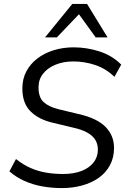

<svg xmlns="http://www.w3.org/2000/svg" viewBox="-20 -957 655 986"><path d="M297.3 8.9Q246.3 8.9 197.7 0.2Q149 -8.5 106.1 -27.5Q63.2 -46.5 28.3 -77.1L62.1 -140.2Q99 -111.1 137.1 -94.3Q175.3 -77.5 216.5 -70.5Q257.8 -63.5 304 -63.5Q357.9 -63.5 397.8 -78.7Q437.7 -93.9 460.1 -122.2Q482.6 -150.6 482.6 -188.6Q482.6 -215.9 470.3 -237.4Q457.9 -258.8 429.6 -275.3Q401.3 -291.7 352.2 -302.4L248.5 -327.3Q178.7 -343.8 136.8 -385.1Q94.8 -426.4 94.8 -503.1Q94.8 -551.4 115.2 -590.2Q135.7 -629.1 172 -656.8Q208.3 -684.5 256.2 -699.2Q304 -713.9 358.4 -713.9Q425.5 -713.9 490.9 -692.9Q556.3 -671.8 602.5 -625.2L567.8 -562.4Q523.3 -605.2 468.5 -623.3Q413.7 -641.5 356.4 -641.5Q305.5 -641.5 264.9 -624.7Q224.3 -608 201.1 -578.4Q177.8 -548.8 177.8 -508.2Q177.8 -457.5 203.5 -433.3Q229.3 -409 279.1 -396.4L382.8 -371.5Q477.1 -350.4 521.4 -305.8Q565.6 -261.2 565.6 -197.7Q565.6 -147.5 544.7 -108.7Q523.9 -69.8 487.1 -43.9Q450.3 -18 401.7 -4.5Q353.2 8.9 297.3 8.9ZM211.4 -765 351.3 -936.9H427L532.4 -765H471.4L385.5 -883.8L271.9 -765Z"/></svg>

Font: Nunito Sans 12pt ExtraLight
Style: Italic
Weight: 200
Italic angle: -9°
Designer: Vernon Adams
Foundry: Vernon Adams
Version: Version 3.101;gftools[0.9.27]